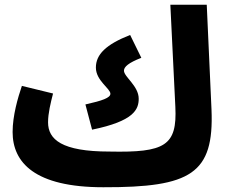

<svg xmlns="http://www.w3.org/2000/svg" viewBox="-20 -766 962 807"><path d="M414 21C783 22 880 -36 869 -305L849 -746H696L717 -317C725 -154 674 -124 440 -129C239 -129 182 -180 182 -252C182 -290 193 -334 203 -373L72 -405C55 -355 33 -280 33 -211C33 -83 126 21 414 21ZM367 -221C543 -257 563 -306 563 -351C563 -405 501 -443 501 -469C501 -485 520 -502 574 -523L527 -619C425 -579 383 -537 383 -482C383 -427 444 -394 444 -372C444 -355 411 -343 339 -327Z"/></svg>

Font: Noto Sans Arabic UI SmCn XBd
Style: Regular
Weight: 800
Width: 4
Designer: Monotype Design Team, Nadine Chahine and Nizar Qandah
Foundry: Monotype Imaging Inc.
Version: Version 2.010